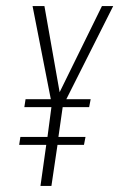

<svg xmlns="http://www.w3.org/2000/svg" viewBox="-20 -611 396 631"><path d="M113 0 132 -135H43L47 -161H136L149 -259H60L64 -285H147L87 -591H126L176 -308L315 -591H352L198 -285H278L273 -259H186L172 -161H261L256 -135H169L149 0Z"/></svg>

Font: Alumni Sans Thin ExtraLight
Style: Italic
Weight: 250
Italic angle: -8°
Version: Version 1.016